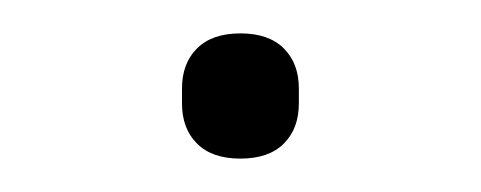

<svg xmlns="http://www.w3.org/2000/svg" viewBox="-20 -88 288 115"><path d="M124 7Q107 7 98 -2Q89 -11 89 -26V-35Q89 -50 98 -59Q107 -68 124 -68Q141 -68 150 -59Q159 -50 159 -35V-26Q159 -11 150 -2Q141 7 124 7Z"/></svg>

Font: IBM Plex Sans Hebrew ExtraLight
Style: Regular
Weight: 200
Designer: Mike Abbink, Paul van der Laan, Pieter van Rosmalen, Yanek Iontef
Foundry: Bold Monday
Version: Version 1.2